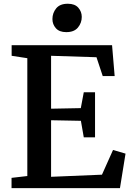

<svg xmlns="http://www.w3.org/2000/svg" viewBox="-20 -978 682 998"><path d="M122 -63V-675.5L40.5 -688V-743H562.5L576 -582.5H514L481.5 -680.5L245.5 -688V-413L400 -416L415.5 -498.5H474V-264H415.5L400.5 -350L245.5 -353V-59L510 -70L567.5 -198.5L632.5 -179.5L603.5 0H40V-53.5ZM324 -811Q288.5 -811 270.5 -831.2Q252.5 -851.5 252.5 -879Q252.5 -910.5 272 -934.5Q291.5 -958.5 332 -958.5H333Q369 -958.5 387 -938Q405 -917.5 405 -890Q405 -859 385.2 -835Q365.5 -811 325 -811Z"/></svg>

Font: Merriweather SemiBold
Style: Regular
Weight: 600
Version: Version 2.100